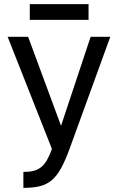

<svg xmlns="http://www.w3.org/2000/svg" viewBox="-20 -708 570 928"><path d="M93 123Q121 123 141.5 118Q162 113 178 100.5Q194 88 206.5 66.5Q219 45 231 12L17 -530H116L275 -100L418 -530H513L316 12Q295 69 275 105.5Q255 142 230 163Q205 184 172.5 192Q140 200 93 200ZM124 -688H408V-612H124Z"/></svg>

Font: Golos UI VF
Style: Regular
Weight: 400
Designer: A.Korolkova, Vitaly Kuzmin
Foundry: ParaType Ltd
Version: Version 2.000